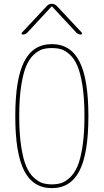

<svg xmlns="http://www.w3.org/2000/svg" viewBox="-20 -970 540 1000"><path d="M98.6 -790Q94.7 -790 92.8 -793.5Q90.8 -796.9 93.8 -799.8L224.6 -939.5Q235.4 -950.2 249.5 -950.2Q263.7 -950.2 275.4 -939.5L406.2 -799.8Q408.2 -796.9 406.7 -793.5Q405.3 -790 401.4 -790Q388.7 -790 377.9 -799.8L252 -935.5H250H248L122.1 -799.8Q111.3 -790 98.6 -790ZM298.8 -713.4Q277.3 -719.7 250 -719.7Q222.7 -719.7 201.2 -713.4Q179.7 -707 156.2 -685.5Q132.8 -664.1 116.7 -626.5Q100.6 -588.9 90.3 -522.5Q80.1 -456.1 80.1 -365.2Q80.1 -274.4 90.3 -207.5Q100.6 -140.6 116.7 -103.5Q132.8 -66.4 156.2 -44.9Q179.7 -23.4 201.2 -16.6Q222.7 -9.8 250 -9.8Q277.3 -9.8 298.8 -16.6Q320.3 -23.4 343.8 -44.9Q367.2 -66.4 383.3 -103.5Q399.4 -140.6 409.7 -207.5Q419.9 -274.4 419.9 -365.2Q419.9 -456.1 409.7 -522.5Q399.4 -588.9 383.3 -626.5Q367.2 -664.1 343.8 -685.5Q320.3 -707 298.8 -713.4ZM394 -80.6Q347.7 9.8 250 9.8Q152.3 9.8 106 -80.6Q59.6 -170.9 59.6 -364.7Q59.6 -558.6 106 -649.4Q152.3 -740.2 250 -740.2Q347.7 -740.2 394 -649.4Q440.4 -558.6 440.4 -364.7Q440.4 -170.9 394 -80.6Z"/></svg>

Font: Rounded-X Mgen+ 1m thin
Style: Regular
Weight: 100
Designer: [Source Han Sans]
Ryoko NISHIZUKA  (kana & ideographs); Paul D. Hunt (Latin, Greek & Cyrillic); Wenlong ZHANG  (bopomofo
Version: Version 1.059.20150602